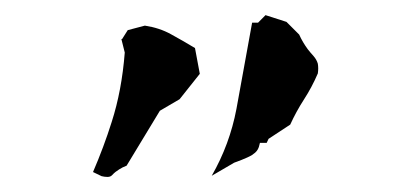

<svg xmlns="http://www.w3.org/2000/svg" viewBox="-20 -826 540 251"><path d="M319.8 -639.2H328.6L331.1 -644.5L359.4 -663.1Q367.2 -680.2 377.4 -696Q387.7 -711.9 395.5 -730Q396 -733.4 396 -736.6Q396 -739.7 395.5 -742.7Q394 -748 389.9 -752.7Q385.7 -757.3 382.3 -761.7Q375.5 -771 371.1 -780.8L354.5 -797.4L327.1 -806.2L317.4 -796.4H309.6L289.1 -683.6Q280.3 -637.2 256.8 -596.2L286.1 -613.3Q296.9 -617.2 303.2 -620.1Q309.6 -623 311 -624.5Q316.4 -627.9 318.4 -633.8ZM112.8 -595.7Q116.7 -594.7 120.6 -594.7Q124.5 -594.7 126.7 -597.2Q128.9 -599.6 131.1 -601.3Q133.3 -603 135.7 -604.5Q140.1 -607.4 145.5 -609.4L189 -681.2L214.8 -696.3L241.2 -729.5L234.9 -763.2Q218.8 -772.9 203.6 -781.2Q188.5 -789.6 169.4 -792.5L147 -786.6L139.6 -774.9H138.7L143.1 -757.3Q139.2 -707.5 126 -666.5Q115.7 -633.8 101.6 -601.1Z"/></svg>

Font: Bakudai
Style: ExtraLight
Weight: 200
Version: Version 1.48